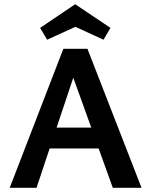

<svg xmlns="http://www.w3.org/2000/svg" viewBox="-20 -889 716 909"><path d="M203 -701 170 -757 336 -869 503 -757 470 -701 337 -762ZM447 -186H215L153 0H26L280 -658H394L650 0H514ZM412 -285 327 -521 248 -285Z"/></svg>

Font: Ysabeau Infant
Style: Bold
Weight: 700
Designer: Christian Thalmann (Catharsis Fonts)
Version: Version 0.003